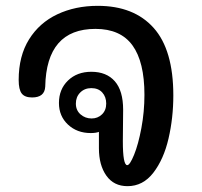

<svg xmlns="http://www.w3.org/2000/svg" viewBox="-20 -639 691 658"><path d="M574 -312Q574 -235 557.5 -164Q541 -93 505.5 -47Q470 -1 417 -1Q370 -1 344.5 -37Q319 -73 319 -131V-187Q308 -183 291 -183Q244 -183 213 -212Q182 -241 182 -286Q182 -333 213 -363Q244 -393 293 -393Q345 -393 373.5 -360.5Q402 -328 402 -263L401 -155Q401 -73 416 -73Q425 -73 439.5 -108.5Q454 -144 464.5 -200Q475 -256 475 -314Q475 -427 434 -483.5Q393 -540 307 -540Q139 -540 135 -342Q133 -305 90 -305Q65 -305 54.5 -318.5Q44 -332 44 -365Q44 -447 79.5 -504Q115 -561 176.5 -590Q238 -619 315 -619Q439 -619 506.5 -543.5Q574 -468 574 -312ZM294 -233Q315 -233 329.5 -247Q344 -261 344 -284Q344 -307 330.5 -322Q317 -337 293 -337Q270 -337 255 -322Q240 -307 240 -284Q240 -261 256 -247Q272 -233 294 -233Z"/></svg>

Font: Mali Medium
Style: Regular
Weight: 500
Version: Version 1.000; ttfautohint (v1.6)